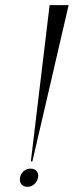

<svg xmlns="http://www.w3.org/2000/svg" viewBox="-20 -719 326 747"><path d="M247 -699H173L100 -91H106ZM58 -28C54 -8 66 8 87 8C107 8 124 -8 128 -28C132 -49 119 -63 99 -63C79 -63 62 -49 58 -28Z"/></svg>

Font: Moniqa Ita Display
Style: Italic
Weight: 400
Italic angle: -10°
Designer: Rajesh Rajput
Foundry: Rajesh Rajput
Version: Version 1.000